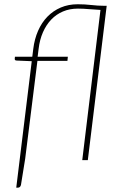

<svg xmlns="http://www.w3.org/2000/svg" viewBox="-20 -734 547 880"><path d="M151.5 -455 95.5 -7 76 114Q72.5 126 62.5 126H54.5L125.5 -453.5L55.5 -456.5Q47.5 -457 47.5 -464L48.5 -474H128L132.5 -510Q138 -555 154.5 -592.8Q171 -630.5 197.2 -657.5Q223.5 -684.5 258.5 -699.5Q293.5 -714.5 336.5 -714.5Q368.5 -714.5 398.8 -711Q429 -707.5 455 -707.5H469L382.5 0H357L440.5 -688.5Q417 -689.5 389.5 -692Q362 -694.5 337 -694.5Q299.5 -694.5 268.8 -681.5Q238 -668.5 215 -644.5Q192 -620.5 177 -586.5Q162 -552.5 157 -510L152.5 -474H291L289 -455Z"/></svg>

Font: Lato Thin
Style: Italic
Weight: 200
Italic angle: -7°
Designer: Lukasz Dziedzic
Foundry: tyPoland Lukasz Dziedzic
Version: Version 2.007; 2014-02-27